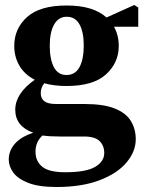

<svg xmlns="http://www.w3.org/2000/svg" viewBox="-20 -521 583 768"><path d="M122 86Q122 124 149 146Q176 168 241 168Q324 168 360.5 146.5Q397 125 397 91Q397 62 378.5 43.5Q360 25 316 25H219Q198 25 181 24Q164 23 150 21Q122 46 122 86ZM246 -221Q281 -221 298 -252.5Q315 -284 315 -339Q315 -393 298 -423.5Q281 -454 247 -454Q214 -454 196.5 -423Q179 -392 179 -338Q179 -284 195.5 -252.5Q212 -221 246 -221ZM246 -177Q196 -177 157 -188Q143 -170 143 -149Q143 -127 157.5 -116Q172 -105 204 -105H318Q394 -105 439 -87Q484 -69 503.5 -37Q523 -5 523 36Q523 85 486 129Q449 173 378 200Q307 227 206 227Q135 227 93 210.5Q51 194 33 169Q15 144 15 117Q15 82 39.5 54Q64 26 113 10Q41 -16 41 -82Q41 -147 119 -202Q78 -223 57.5 -258.5Q37 -294 37 -337Q37 -407 88.5 -453Q140 -499 246 -499Q302 -499 341.5 -486.5Q381 -474 406 -451L517 -501L533 -491V-414H436Q455 -380 455 -337Q455 -270 404 -223.5Q353 -177 246 -177Z"/></svg>

Font: Source Serif 4
Style: Bold
Weight: 700
Designer: Frank Grießhammer
Foundry: Adobe
Version: Version 4.005;hotconv 1.1.0;makeotfexe 2.6.0